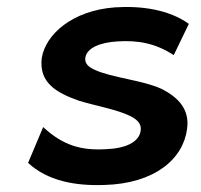

<svg xmlns="http://www.w3.org/2000/svg" viewBox="-20 -515 572 547"><path d="M60 -51C115 0 193 15 277 12C421 8 502 -62 513 -148C521 -205 486 -238 442 -261C386 -287 300 -293 250 -316C233 -324 221 -333 223 -350C227 -379 266 -394 314 -397C375 -401 424 -391 475 -358L518 -447C461 -488 382 -499 307 -494C186 -485 110 -417 99 -350C90 -278 143 -250 205 -228C254 -213 314 -203 352 -184C369 -175 383 -164 381 -144C377 -109 336 -92 282 -90C214 -86 161 -99 103 -153Z"/></svg>

Font: Bluebird
Style: ExtObl
Weight: 400
Designer: Jasper
Foundry: Cannot Into Space Fonts
Version: Version 0.98